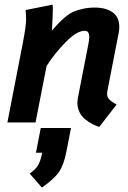

<svg xmlns="http://www.w3.org/2000/svg" viewBox="-20 -534 558 837"><path d="M157.7 23.9H289.6L269 128.9Q258.3 184.6 237.1 215.6Q215.8 246.6 162.6 283.7L109.4 222.7Q133.3 206.1 144.8 188.2Q156.2 170.4 164.1 131.8H136.7ZM206.5 -400.9Q225.1 -421.9 235.6 -433.1Q246.1 -444.3 264.4 -459.7Q282.7 -475.1 299.3 -482.4Q315.9 -489.7 340.3 -495.4Q364.7 -501 393.6 -501Q441.9 -501 470.9 -480.2Q500 -459.5 500 -416.5Q500 -403.3 497.1 -388.7Q488.8 -346.2 472.4 -262.2Q456.1 -178.2 447.8 -135.7Q446.8 -131.8 446.8 -125.5Q446.8 -121.6 447.3 -117.9Q447.8 -114.3 449.5 -111.1Q451.2 -107.9 452.4 -105.5Q453.6 -103 457 -100.1Q460.4 -97.2 461.9 -95.5Q463.4 -93.8 468 -90.8Q472.7 -87.9 474.1 -86.7Q475.6 -85.4 481.2 -82.3Q486.8 -79.1 488.3 -78.1Q475.6 -62 450.4 -29.5Q425.3 2.9 412.6 19.5Q395.5 13.7 380.9 5.9Q366.2 -2 350.8 -14.4Q335.4 -26.9 326.4 -45.4Q317.4 -64 317.4 -85.9Q317.4 -95.2 319.8 -108.4L365.2 -341.3Q369.1 -360.8 369.1 -373Q369.1 -399.9 349.6 -399.9Q314.9 -399.9 266.1 -350.1Q217.3 -300.3 183.1 -246.1L134.8 0H12.2Q23.4 -57.6 45.7 -172.6Q67.9 -287.6 79.1 -344.7Q93.8 -419.9 93.8 -451.2Q93.8 -459 91.8 -490.2Q111.3 -494.1 150.6 -502Q189.9 -509.8 209.5 -513.7Q210.4 -508.8 210.4 -496.6Q210.4 -475.1 206.5 -400.9Z"/></svg>

Font: Fantasque Sans Mono
Style: Bold Italic
Weight: 700
Italic angle: -11°
Monospace: yes
Designer: Jany Belluz
Version: Version 1.7.1